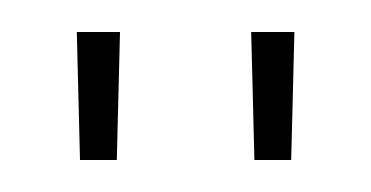

<svg xmlns="http://www.w3.org/2000/svg" viewBox="-20 -640 232 120"><path d="M30 -540 28 -620H55L53 -540ZM139 -540 137 -620H164L162 -540Z"/></svg>

Font: Dorsa
Style: Regular
Weight: 400
Version: Version 1.002